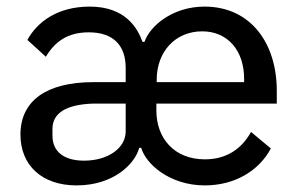

<svg xmlns="http://www.w3.org/2000/svg" viewBox="-20 -550 904 582"><path d="M361 -236V-152C361 -100 306 -63 235 -63C174 -63 139 -90 139 -139V-159C139 -206 178 -233 262 -236ZM455 -301V-308C455 -393 511 -455 593 -455C670 -455 720 -397 720 -311V-301ZM601 -67C509 -67 454 -130 454 -215V-236H819V-275C819 -420 739 -530 600 -530C501 -530 433 -469 418 -423H412C397 -465 360 -530 252 -530C155 -530 93 -484 63 -429L119 -378C146 -423 184 -452 249 -452C323 -452 361 -413 361 -344V-301H263C120 -301 42 -244 42 -142C42 -49 107 12 212 12C326 12 390 -55 402 -102H408C422 -53 494 12 601 12C691 12 765 -32 801 -100L741 -150C712 -98 666 -67 601 -67Z"/></svg>

Font: IBM Plex Devanagari Text
Style: Regular
Weight: 450
Designer: Mike Abbink, Paul van der Laan, Pieter van Rosmalen, Erin McLaughlin
Foundry: Bold Monday
Version: Version 1.0